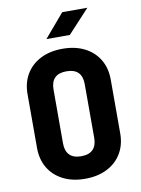

<svg xmlns="http://www.w3.org/2000/svg" viewBox="-102 -1013 803 1091"><g transform="rotate(-10 300.0 -467.5)"><path d="M60 -210V-520Q60 -586 89.5 -635.5Q119 -685 173 -712.5Q227 -740 300 -740Q373 -740 427 -712.5Q481 -685 510.5 -635.5Q540 -586 540 -520V-210Q540 -144 510.5 -94.5Q481 -45 427 -17.5Q373 10 300 10Q227 10 173 -17.5Q119 -45 89.5 -94.5Q60 -144 60 -210ZM390 -210V-520Q390 -610 300 -610Q210 -610 210 -520V-210Q210 -166 232.5 -143Q255 -120 300 -120Q345 -120 367.5 -143Q390 -166 390 -210ZM355 -810H220L335 -945H480Z"/></g></svg>

Font: JetBrains Mono Extra Bold
Style: Regular
Weight: 800
Monospace: yes
Designer: Philipp Nurullin, Konstantin Bulenkov
Foundry: JetBrains
Version: 2.002